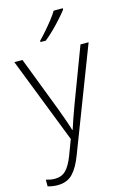

<svg xmlns="http://www.w3.org/2000/svg" viewBox="-147 -832 751 1141"><g transform="rotate(-15 228.5 -262.0)"><path d="M0 -531H50L180 -192Q197 -146 209 -112Q221 -78 228 -53H231Q238 -76 250 -111Q262 -146 278 -189L407 -531H457L214 101Q188 170 153.5 206Q119 242 60 242Q43 242 28 239.5Q13 237 0 233V192Q13 196 26 198.5Q39 201 55 201Q96 201 122 175Q148 149 170 92L206 -3ZM361 -758Q345 -737 320.5 -709.5Q296 -682 268 -654.5Q240 -627 214 -606H181V-614Q201 -634 224.5 -661Q248 -688 270 -716Q292 -744 305 -766H361Z"/></g></svg>

Font: Noto Kufi Arabic ExtraLight
Style: Regular
Weight: 200
Designer: Monotype Design Team, David Williams, Khaled Hosny
Foundry: Google LLC
Version: Version 2.109; ttfautohint (v1.8.4.7-5d5b)